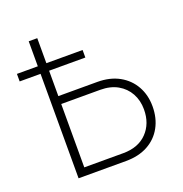

<svg xmlns="http://www.w3.org/2000/svg" viewBox="-130 -843 913 958"><g transform="rotate(-20 326.0 -364.0)"><path d="M156.2 -419.9H377.9Q444.8 -419.9 493.7 -392.8Q542.5 -365.7 568.8 -318.6Q595.2 -271.5 595.2 -211.9Q595.2 -148.9 568.8 -101.1Q542.5 -53.2 493.7 -26.6Q444.8 0 377.9 0H125.5V-727.5H170.9V-41.5H377.9Q458 -41.5 503.9 -88.9Q549.8 -136.2 549.8 -211.9Q549.8 -259.3 529.1 -296.9Q508.3 -334.5 470 -356.2Q431.6 -377.9 377.9 -377.9H156.2ZM14.6 -554.7V-594.7H363.3V-554.7Z"/></g></svg>

Font: Inter 16pt ExtraLight
Style: Regular
Weight: 250
Version: Version 4.001;git-66647c0bb